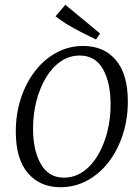

<svg xmlns="http://www.w3.org/2000/svg" viewBox="-20 -771 581 802"><path d="M232 11Q147 11 96.5 -48Q46 -107 46 -221Q46 -295 67 -359.5Q88 -424 126 -473.5Q164 -523 215.5 -551Q267 -579 328 -579Q414 -579 464 -520Q514 -461 514 -347Q514 -274 493 -209Q472 -144 434 -94.5Q396 -45 344.5 -17Q293 11 232 11ZM247 -29Q291 -29 327 -54Q363 -79 388.5 -122Q414 -165 428 -219.5Q442 -274 442 -334Q442 -426 410 -482.5Q378 -539 313 -539Q269 -539 233 -514Q197 -489 171.5 -446Q146 -403 132 -348.5Q118 -294 118 -234Q118 -143 150.5 -86Q183 -29 247 -29ZM398 -631 381 -606Q352 -620 319.5 -636.5Q287 -653 258.5 -670.5Q230 -688 212 -703L253 -751Z"/></svg>

Font: Rasa Light
Style: Italic
Weight: 300
Italic angle: -7.10001°
Designer: Anna Giedrys (Yrsa+Rasa design), David Brezina (Yrsa art-direction, Rasa art-direction, design)
Foundry: Rosetta Type Foundry
Version: Version 2.004